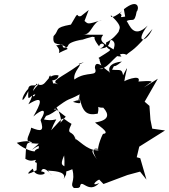

<svg xmlns="http://www.w3.org/2000/svg" viewBox="-20 -871 846 961"><path d="M282 -256C294 -277 266 -353 226 -363C259 -305 292 -325 249 -323C339 -391 312 -362 379 -399C368 -363 407 -343 345 -361C392 -383 363 -347 377 -386C393 -311 413 -291 469 -302C484 -362 444 -331 497 -332C527 -299 528 -269 456 -258C457 -253 540 -204 496 -201C492 -200 449 -94 486 -121C407 -151 475 -61 473 -57C464 -86 402 -136 486 -120C427 -109 388 -158 358 -176C359 -162 354 -222 359 -169C346 -228 307 -186 338 -251C283 -281 312 -300 236 -219C270 -308 280 -257 200 -273C220 -309 200 -274 265 -321L309 -287ZM728 -454C752 -465 736 -468 673 -463C691 -506 586 -461 602 -462C610 -519 631 -563 596 -494C590 -529 580 -518 541 -522C563 -564 532 -515 590 -563C481 -551 551 -481 527 -511C524 -512 466 -558 506 -529C499 -534 456 -575 455 -531C473 -482 416 -519 352 -473C345 -515 398 -550 373 -551C425 -568 385 -555 372 -544C283 -480 228 -466 272 -449C219 -468 266 -422 231 -494C203 -459 273 -462 273 -494C206 -505 218 -423 161 -452C161 -432 127 -458 121 -426C82 -385 83 -332 122 -415C117 -351 129 -395 157 -399C140 -361 132 -438 176 -453C114 -385 165 -425 122 -349C207 -402 182 -349 147 -288C192 -328 219 -329 183 -270C203 -212 185 -212 136 -232C129 -187 82 -152 174 -152C94 -81 185 -162 174 -133C176 -45 123 -70 187 -48C191 -131 182 -139 155 -118C164 -105 103 -120 64 -156C60 -155 133 -177 142 -153C109 -167 111 -141 107 -76C161 -44 168 -112 163 -19C82 23 144 -27 144 -27C156 26 240 -5 186 -13C199 -61 273 52 220 -17C246 -15 306 -14 301 17C290 47 327 -31 310 3C323 -67 266 -15 301 -93C310 -11 280 1 342 -24C359 40 326 49 350 70C405 73 356 52 380 66C386 14 421 105 477 45C422 70 470 15 510 21L359 -14L467 18L498 50L618 5L681 -12L713 28L682 -79L625 -95L657 -53L677 -137L806 -218L742 -227L733 -272L728 -341L704 -362L770 -477L700 -433ZM624 -791C554 -778 606 -789 580 -804C622 -842 530 -759 535 -795C614 -718 560 -733 577 -693C581 -747 580 -693 511 -658C507 -601 579 -647 473 -581C492 -554 525 -601 495 -576C497 -576 456 -605 495 -527C463 -521 540 -522 477 -526C534 -528 561 -623 613 -597C642 -623 649 -613 743 -726C709 -651 652 -656 719 -743C648 -673 628 -748 614 -766C643 -781 653 -751 664 -813C678 -827 674 -883 600 -825L609 -774ZM386 -791C356 -780 382 -831 335 -748C247 -732 281 -723 248 -690C240 -629 283 -668 319 -626C237 -592 303 -603 261 -644C317 -653 281 -643 300 -632C343 -637 286 -652 394 -674C347 -655 406 -679 442 -687C484 -678 423 -708 476 -639C485 -668 523 -644 480 -628C546 -630 520 -681 542 -669C580 -643 503 -590 588 -588C548 -643 458 -650 496 -696C501 -699 427 -695 398 -699C439 -695 441 -764 490 -771C415 -747 422 -751 403 -766L424 -821Z"/></svg>

Font: Hussar Lance
Style: ExBdObl
Weight: 700
Foundry: Cannot Into Space Fonts, PlusOne Fonts
Version: Version 2.270